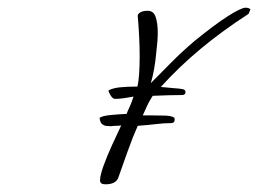

<svg xmlns="http://www.w3.org/2000/svg" viewBox="-20 -464 671 499"><path d="M254 15Q240 15 240 5Q240 -8 249 -33Q258 -58 271 -86.5Q284 -115 295 -138Q288 -137 281 -137Q274 -137 269 -136Q255 -136 250 -138.5Q245 -141 243 -144Q239 -151 239 -158Q247 -163 267 -165Q287 -167 309 -168Q312 -176 317 -186.5Q322 -197 327 -213Q315 -211 303 -209Q291 -207 279 -207Q273 -207 267.5 -216Q262 -225 262 -229Q273 -235 291 -237Q309 -239 337 -239Q340 -250 341.5 -271Q343 -292 343 -317Q343 -344 341.5 -372Q340 -400 338 -422V-423Q338 -428 345 -432Q352 -436 364 -436Q379 -436 384.5 -420Q390 -404 390 -379Q390 -369 389 -355.5Q388 -342 386 -326Q384 -304 380.5 -284.5Q377 -265 372 -248Q396 -272 423.5 -300Q451 -328 485 -357Q539 -401 573 -422.5Q607 -444 618 -444Q620 -444 623.5 -443.5Q627 -443 631 -440L626 -428Q558 -384 502 -337.5Q446 -291 398 -238Q406 -237 414.5 -236.5Q423 -236 430 -235Q446 -234 454 -232.5Q462 -231 462 -225Q462 -220 459 -218.5Q456 -217 454 -217Q442 -217 419 -216.5Q396 -216 377 -215Q369 -203 363 -190.5Q357 -178 351 -164H380Q400 -164 411.5 -163.5Q423 -163 429 -160Q433 -159 433.5 -157Q434 -155 434 -153Q434 -144 424 -144Q406 -144 385.5 -141.5Q365 -139 338 -137Q325 -108 311.5 -70Q298 -32 287 -1Q280 15 254 15Z"/></svg>

Font: WindSong Medium
Style: Regular
Weight: 500
Designer: Robert E. Leuschke
Foundry: Robert E. Leuschke
Version: Version 1.010; ttfautohint (v1.8.3)